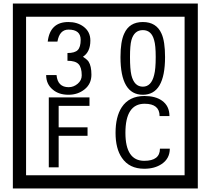

<svg xmlns="http://www.w3.org/2000/svg" viewBox="-20 -980 1195 1090"><path d="M1103 90H53V-960H1103ZM1028 15V-885H128V15ZM499 -556Q499 -504 460.5 -473Q422 -442 369 -442Q314 -442 280 -471Q242 -502 242 -554H301Q307 -485 370 -485Q398 -485 421 -504.5Q444 -524 444 -552Q444 -597 426 -616Q408 -635 363 -635V-679Q405 -679 421.5 -696Q438 -713 438 -754Q438 -812 369 -812Q318 -812 306 -744H251Q264 -855 368 -855Q419 -855 454 -829Q493 -800 493 -750Q493 -685 451 -658Q475 -642 483 -630Q499 -605 499 -556ZM917 -656Q917 -442 791 -442Q664 -442 664 -656Q664 -744 685 -789Q714 -855 791 -855Q868 -855 897 -789Q917 -745 917 -656ZM864 -656Q864 -723 855 -752Q840 -809 791 -809Q742 -809 726 -752Q718 -723 718 -656Q718 -587 726 -553Q742 -488 791 -488Q839 -488 855 -554Q864 -587 864 -656ZM488 -379H313V-257H477V-209H313V-30H257V-427H488ZM944 -136Q944 -80 898 -49Q858 -22 799 -22Q714 -22 672 -84Q636 -136 636 -226Q636 -317 671 -371Q713 -435 800 -435Q862 -435 899 -409Q942 -379 942 -321H886Q886 -391 801 -391Q692 -391 692 -226Q692 -67 799 -67Q888 -67 888 -136Z"/></svg>

Font: Unicode BMP Fallback SIL
Style: Regular
Weight: 400
Foundry: NRSI, SIL International
Version: Version 5.1 Based on Unicode 5.1